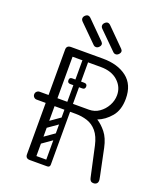

<svg xmlns="http://www.w3.org/2000/svg" viewBox="-162 -1012 950 1117"><g transform="rotate(20 313.5 -453.0)"><path d="M551 0Q538 0 532 -7Q526 -14 524 -26L484 -209Q472 -263 447 -292.5Q422 -322 388 -333Q354 -344 316 -344H185V-28Q185 -16 178 -8Q171 0 157 0Q130 0 130 -26V-344H74Q64 -344 57 -351Q50 -358 50 -368Q50 -379 57.5 -386Q65 -393 75 -393H130V-674Q130 -700 158 -700H355Q447 -700 503.5 -656.5Q560 -613 560 -526Q560 -456 525 -414.5Q490 -373 445 -356Q474 -338 500.5 -305Q527 -272 539 -215Q553 -147 561 -109Q569 -71 572.5 -54Q576 -37 576.5 -32.5Q577 -28 577 -26Q577 -13 569.5 -6.5Q562 0 551 0ZM185 -393H380Q415 -393 443 -412.5Q471 -432 488 -463Q505 -494 505 -528Q505 -579 466 -614.5Q427 -650 360 -650H185ZM141 -17Q141 -35 159 -35H262Q280 -35 280 -17Q280 0 261 0H158Q141 0 141 -17ZM263 -365Q246 -365 246 -382V-646Q246 -663 263 -663Q281 -663 281 -647V-383Q281 -365 263 -365ZM209 -514Q209 -531 226 -531H300Q319 -531 319 -514Q319 -496 301 -496H227Q209 -496 209 -514ZM209 -514Q209 -531 226 -531H300Q319 -531 319 -514Q319 -496 301 -496H227Q209 -496 209 -514ZM275 -198Q280 -191 278.5 -184Q277 -177 272 -173L178 -107Q165 -98 155 -111Q144 -127 158 -136L252 -202Q265 -211 275 -198ZM275 -296Q280 -289 278.5 -282Q277 -275 272 -271L178 -205Q165 -196 155 -209Q144 -225 158 -234L252 -300Q265 -309 275 -296ZM168 0Q150 0 150 -18V-350Q150 -366 168 -366Q185 -366 185 -349V-17Q185 0 168 0ZM264 0Q246 0 246 -18V-350Q246 -366 264 -366Q281 -366 281 -349V-17Q281 0 264 0ZM278 -755 171 -861Q162 -870 162 -879Q162 -889 170 -897Q179 -906 188 -906Q197 -906 206 -897L313 -790Q320 -783 320 -775Q320 -766 311 -757Q303 -749 293 -749Q284 -749 278 -755ZM400 -755 293 -861Q284 -870 284 -879Q284 -889 292 -897Q301 -906 310 -906Q319 -906 328 -897L435 -790Q442 -783 442 -775Q442 -766 433 -757Q425 -749 415 -749Q406 -749 400 -755Z"/></g></svg>

Font: Nsibidi Libre Uzo
Style: Regular
Weight: 400
Designer: Oluwaseun Badejo
Version: Version 1.021